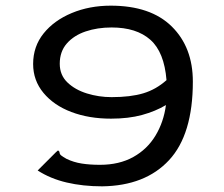

<svg xmlns="http://www.w3.org/2000/svg" viewBox="-20 -648 790 678"><path d="M341 10Q273 10 215.5 -3.5Q158 -17 113 -46L177 -110L185 -117L190 -112Q190 -104 195.5 -99.5Q201 -95 215 -87Q240 -75 268.5 -70.5Q297 -66 333 -66Q401 -66 450.5 -93.5Q500 -121 529 -169Q558 -217 566 -277Q529 -255 481.5 -242Q434 -229 372 -229Q294 -229 232 -252.5Q170 -276 133.5 -320Q97 -364 97 -422Q97 -484 134 -530Q171 -576 233.5 -602Q296 -628 371 -628Q512 -628 586.5 -554.5Q661 -481 661 -360Q661 -173 577 -82.5Q493 8 341 10ZM191 -423Q191 -383 218 -357Q245 -331 287 -318Q329 -305 374 -305Q441 -305 486 -318.5Q531 -332 568 -365Q560 -464 511 -507.5Q462 -551 374 -551Q324 -551 282.5 -537Q241 -523 216 -494.5Q191 -466 191 -423Z"/></svg>

Font: Inconsolata ExtraExpanded Medium
Style: Regular
Weight: 500
Width: 8
Monospace: yes
Designer: Raph Levien, Cyreal, Brenton Simpson
Foundry: Raph Levien, Cyreal, Google
Version: Version 3.001; ttfautohint (v1.8.2.53-6de2)